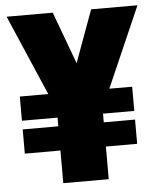

<svg xmlns="http://www.w3.org/2000/svg" viewBox="-52 -773 677 818"><g transform="rotate(-5 286.0 -364.0)"><path d="M204.1 -727.5 286.6 -504.4 368.2 -727.5H566.4L416 -383.8H513.7V-280.3H379.9V-243.2H513.7V-139.6H379.9V0H185.5V-139.6H33.2V-243.2H185.5V-280.3H33.2V-383.8H154.8L6.8 -727.5Z"/></g></svg>

Font: Inter Display Black
Style: Regular
Weight: 900
Designer: Rasmus Andersson
Foundry: rsms
Version: Version 4.000;git-a52131595